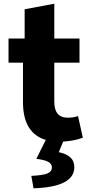

<svg xmlns="http://www.w3.org/2000/svg" viewBox="-20 -753 496 1036"><path d="M260 149Q260 132 241.5 121Q223 110 176 104L227 2Q104 -35 104 -202V-415H26V-545H113V-703L273 -733V-545H409V-415H273V-204Q273 -118 345 -118Q378 -118 401 -127L427 -10Q379 8 321 11L297 68Q339 77 360 96.5Q381 116 381 149Q381 256 161 263L149 196Q211 193 235.5 183Q260 173 260 149Z"/></svg>

Font: Nebula Sans Bold
Style: Regular
Weight: 700
Designer: Paul D. Hunt for Adobe (as Source Sans)
Foundry: Nebula Entertainment & Broadcasting LLC
Version: Version 1.010